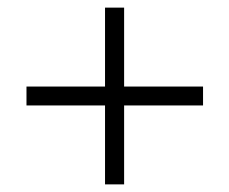

<svg xmlns="http://www.w3.org/2000/svg" viewBox="-20 -585 604 506"><path d="M307.1 -307.1V-99.1H256.8V-307.1H49.8V-356.9H256.8V-564.9H307.1V-356.9H515.1V-307.1Z"/></svg>

Font: Liberation Serif
Style: Regular
Weight: 400
Designer: Steve Matteson
Foundry: Ascender Corporation
Version: Version 2.1.5